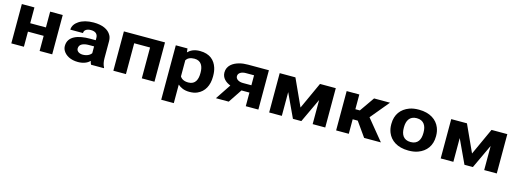

<svg xmlns="http://www.w3.org/2000/svg" viewBox="-7 -1412 6678 2490"><g transform="rotate(15 3332.0 -167.5)"><path d="M621 0V-528H452V-316H241V-528H72V0H241V-203H452V0Z M1289 -128V-352C1289 -383 1284 -410 1271 -433C1234 -501 1153 -538 1035 -538C952 -538 885 -519 839 -488C800 -462 765 -423 765 -370H935C935 -412 973 -434 1026 -434C1089 -434 1119 -404 1119 -353V-323H1044C884 -323 751 -279 751 -148C751 -125 757 -104 768 -85C800 -30 869 10 967 10C1041 10 1093 -14 1127 -47C1130 -28 1135 -13 1143 0H1315V-8C1297 -41 1289 -79 1289 -128ZM920 -159C920 -218 977 -240 1050 -240H1119V-149C1100 -120 1058 -98 1004 -98C957 -98 920 -122 920 -159Z M1994 0V-528H1442V0H1611V-414H1824V0Z M2302 -477 2296 -528H2139V203H2308V-46C2344 -14 2392 10 2464 10C2504 10 2540 4 2570 -10C2662 -51 2710 -141 2710 -259V-270C2710 -310 2705 -347 2694 -380C2665 -469 2596 -538 2463 -538C2386 -538 2338 -513 2302 -477ZM2420 -104C2362 -104 2327 -124 2308 -156V-373C2328 -404 2362 -423 2419 -423C2513 -423 2541 -349 2541 -270V-259C2541 -180 2515 -104 2420 -104Z M2957 -207 2819 0H2991L3113 -183H3220V0H3389V-528H3109C3067 -528 3029 -524 2996 -515C2911 -493 2839 -442 2839 -352C2839 -279 2892 -232 2957 -207ZM3008 -347C3008 -391 3054 -415 3109 -415H3220V-281H3106C3054 -281 3008 -305 3008 -347Z M3910 -167 3745 -528H3534V0H3704V-319L3853 0H3966L4118 -324V0H4287V-528H4075Z M4671 -195 4809 0H5034L4807 -277L5015 -528H4801L4663 -330H4603V-528H4433V0H4603V-195Z M5103 -269V-259C5103 -220 5110 -185 5123 -152C5161 -58 5254 10 5404 10C5452 10 5495 4 5532 -10C5638 -49 5704 -134 5704 -259V-269C5704 -308 5697 -343 5684 -376C5646 -470 5553 -538 5403 -538C5355 -538 5312 -532 5275 -518C5169 -479 5103 -394 5103 -269ZM5535 -269V-259C5535 -176 5503 -104 5404 -104C5304 -104 5272 -175 5272 -259V-269C5272 -351 5305 -424 5403 -424C5502 -424 5535 -352 5535 -269Z M6213 -167 6048 -528H5837V0H6007V-319L6156 0H6269L6421 -324V0H6590V-528H6378Z"/></g></svg>

Font: Asimov
Style: XWid
Weight: 500
Designer: Google
Version: Version 2.000980; 2014